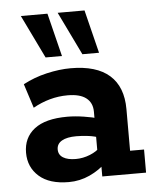

<svg xmlns="http://www.w3.org/2000/svg" viewBox="-48 -661 580 712"><g transform="rotate(-5 242.0 -304.5)"><path d="M180 10Q108 10 69.5 -24Q31 -58 31 -112Q31 -168 72 -200Q113 -232 195 -232Q223 -232 255.5 -227Q288 -222 312 -215L295 -203V-242Q295 -275 272 -293Q249 -311 203 -311Q169 -311 136.5 -302Q104 -293 74 -276L45 -366Q86 -388 133.5 -399Q181 -410 223 -410Q319 -410 367.5 -367Q416 -324 416 -241V-86H468V0H305V-66L323 -52Q295 -24 258 -7Q221 10 180 10ZM213 -73Q240 -73 266 -83.5Q292 -94 306 -110L295 -78V-171L312 -143Q290 -151 267 -154Q244 -157 222 -157Q187 -157 168 -146Q149 -135 149 -114Q149 -94 166 -83.5Q183 -73 213 -73ZM271 -458 193 -619H293L333 -458ZM134 -458 56 -619H155L195 -458Z"/></g></svg>

Font: Rokkitt
Style: Bold
Weight: 700
Designer: Vernon Adams
Foundry: Vernon Adams
Version: Version 3.103